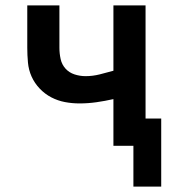

<svg xmlns="http://www.w3.org/2000/svg" viewBox="-20 -540 640 711"><path d="M474 151V0H400V-173Q369 -166 337.5 -161.5Q306 -157 274 -157Q247 -157 220.5 -162Q194 -167 170 -179.5Q146 -192 127 -212Q108 -232 97 -256.5Q86 -281 83.5 -308.5Q81 -336 81 -363V-520H200V-363Q200 -342 204.5 -321.5Q209 -301 222.5 -286Q236 -271 256 -264.5Q276 -258 297 -258Q323 -258 349 -264.5Q375 -271 400 -278V-520H519V-101H577V151Z"/></svg>

Font: Zed Sans Extended
Style: Bold
Weight: 700
Width: 7
Designer: Belleve Invis
Foundry: Belleve Invis
Version: Version 1.0.0; ttfautohint (v1.8.4)